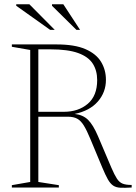

<svg xmlns="http://www.w3.org/2000/svg" viewBox="-20 -878 636 899"><path d="M35.5 -659V-670H245Q329.5 -670 380 -648Q430.5 -626 453.2 -588.5Q476 -551 476 -504Q476 -446 438 -402.5Q400 -359 329.5 -344.5Q368 -340.5 392 -317.2Q416 -294 439 -240L501 -94Q516 -59 527.5 -41.5Q539 -24 554.5 -18Q570 -12 596.5 -12V0Q564 2 543.8 1Q523.5 0 510 -9Q496.5 -18 485 -38.2Q473.5 -58.5 458.5 -94.5L403 -227.5Q386.5 -267.5 372.5 -290.2Q358.5 -313 341.5 -322.2Q324.5 -331.5 298 -331.5H159.5V-26L255.5 -11V0H35.5V-11L121.5 -26V-644ZM278.5 -354.5Q347 -354.5 391 -392Q435 -429.5 435 -503Q435 -548 414.2 -580.2Q393.5 -612.5 345.5 -629.8Q297.5 -647 215.5 -647H159.5V-354.5ZM236.5 -738H215L56 -851V-858H117.5ZM355 -738H338L223.5 -851V-858H276.5Z"/></svg>

Font: Newsreader 16pt ExtraLight
Style: Regular
Weight: 275
Designer: Hugues Gentile
Foundry: Production Type
Version: Version 1.003; ttfautohint (v1.8.3)